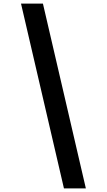

<svg xmlns="http://www.w3.org/2000/svg" viewBox="-20 -855 590 1060"><path d="M454 185H333L96 -835H217Z"/></svg>

Font: Lode Term
Style: Bold Italic
Weight: 700
Italic angle: -11°
Monospace: yes
Designer: Belleve Invis
Foundry: Belleve Invis
Version: Version 29.2.0